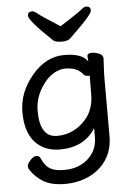

<svg xmlns="http://www.w3.org/2000/svg" viewBox="-60 -780 701 1006"><g transform="rotate(-5 290.0 -277.0)"><path d="M289.6 -563Q257.8 -563 244.6 -573.2Q124 -688 124 -712.9Q124 -734.9 147.9 -734.9Q157.7 -734.9 173.8 -721.4Q189.9 -708 223.9 -686.5Q257.8 -665 289.6 -644Q321.8 -665 355.2 -686.5Q388.7 -708 404.8 -721.4Q420.9 -734.9 430.7 -734.9Q454.6 -734.9 454.6 -712.9Q454.6 -692.9 366.7 -607.9Q346.7 -588.9 333.7 -575.9Q320.8 -563 289.6 -563ZM221.7 -73.2Q309.6 -73.2 371.6 -142.1Q414.6 -189.9 418 -263.2Q418.9 -290 418.9 -372.1Q418.9 -373 407 -373Q395 -373 387.7 -380.9Q358.9 -420.9 293.9 -420.9Q263.7 -420.9 233.2 -402.8Q202.6 -384.8 180.7 -354Q130.9 -289.1 130.9 -211.9Q130.9 -73.2 221.7 -73.2ZM241.7 181.2Q171.9 181.2 129.4 156.5Q86.9 131.8 58.6 87.9Q54.7 82 54.7 69.8Q54.7 59.1 71.8 40.5Q88.9 22 103.8 22Q118.7 22 125 36.1Q141.6 75.2 167.7 91.6Q193.8 107.9 243.9 107.9Q293.9 107.9 332.8 88.4Q371.6 68.8 394.8 33.4Q418 -2 418 -50.8V-97.2Q358.9 -1 230 -1Q147.9 -1 99.4 -54.9Q50.8 -108.9 50.8 -212.9Q50.8 -316.9 124.8 -404.5Q198.7 -492.2 294.7 -492.2Q390.6 -492.2 418 -446.8L416 -475.1Q416 -491.2 439.9 -491.2Q458 -491.2 478.5 -482.7Q499 -474.1 499 -457Q494.6 -380.9 494.6 -357.9V-49.8Q494.6 24.9 459.7 76.4Q424.8 127.9 367.7 154.5Q310.5 181.2 241.7 181.2Z"/></g></svg>

Font: LXGW WenKai GB Screen
Style: Regular
Weight: 400
Designer: LXGW / Fontworks Inc.
Foundry: LXGW / Fontworks Inc.
Version: Version 1.321;February 19, 2024;FontCreator 14.0.0.2901 64-b